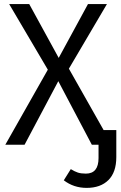

<svg xmlns="http://www.w3.org/2000/svg" viewBox="-20 -708 593 939"><path d="M486.8 -71.8H548.8V60.1Q548.8 134.3 510.3 172.6Q471.7 210.9 403.8 210.9Q340.3 210.9 292 173.8L326.2 119.1Q345.2 130.9 360.8 136Q376.5 141.1 399.9 141.1Q461.9 141.1 461.9 64.9V0H429.2L265.1 -311L100.1 0H5.9L213.9 -367.2L24.9 -688H123L267.1 -424.8L410.2 -688H502.9L316.9 -372.1Z"/></svg>

Font: Fira Sans Book
Style: Regular
Weight: 350
Designer: Carrois Corporate & Edenspiekermann AG
Foundry: Carrois Corporate GbR & Edenspiekermann AG
Version: Version 4.203;PS 004.203;hotconv 1.0.88;makeotf.lib2.5.64775